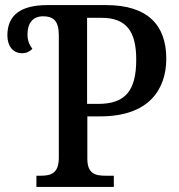

<svg xmlns="http://www.w3.org/2000/svg" viewBox="-20 -734 702 754"><path d="M123 0H427V-44H393C355 -44 323 -52 323 -110V-277H374C565 -277 633 -383 633 -504C633 -636 559 -714 397 -714H166C62 -714 9 -675 9 -595C9 -555 29 -525 67 -525C84 -525 97 -532 107 -542C95 -559 88 -574 88 -599C88 -642 108 -670 149 -670C188 -670 211 -654 211 -595V-115C211 -53 180 -44 141 -44H123ZM365 -326H322V-664H379C476 -664 515 -611 515 -500C515 -375 470 -326 365 -326Z"/></svg>

Font: Noto Serif SemiCondensed Medium
Style: Regular
Weight: 500
Width: 4
Designer: Monotype Design Team
Foundry: Monotype Imaging Inc.
Version: Version 2.014